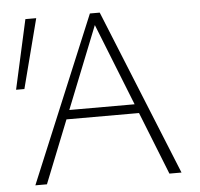

<svg xmlns="http://www.w3.org/2000/svg" viewBox="-49 -709 791 759"><g transform="rotate(-5 346.5 -329.0)"><path d="M593 0 342 -632H359L107 0H61L335 -658H374L641 0ZM181 -249 194 -285H498L516 -249ZM51 -383H18L79 -658H122Z"/></g></svg>

Font: Ysabeau Office ExtraLight
Style: Regular
Weight: 250
Designer: Christian Thalmann (Catharsis Fonts)
Version: Version 2.001;gftools[0.9.30]; featfreeze: tnum,lnum,ss02